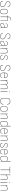

<svg xmlns="http://www.w3.org/2000/svg" viewBox="6146 -6880 745 13077"><g transform="rotate(90 6518.5 -341.5)"><path d="M255 11Q148 11 102.5 -32.5Q57 -76 58 -168Q58 -172 62 -172H76Q79 -172 79 -168Q78 -87 119 -48Q160 -9 255 -9Q354 -9 395 -40.5Q436 -72 436 -144Q436 -190 422 -218.5Q408 -247 379 -267.5Q350 -288 302 -309L194 -360Q150 -381 122.5 -402Q95 -423 82.5 -452Q70 -481 70 -525Q70 -596 120 -631Q170 -666 257 -666Q357 -666 403 -621.5Q449 -577 447 -491Q447 -487 444 -487H430Q428 -487 427 -488.5Q426 -490 426 -491Q427 -567 386.5 -606.5Q346 -646 258 -646Q181 -646 136 -616Q91 -586 91 -525Q91 -485 102.5 -460Q114 -435 139.5 -416Q165 -397 206 -378L315 -326Q368 -301 399.5 -278Q431 -255 444 -224Q457 -193 457 -144Q457 -63 410.5 -26Q364 11 255 11Z M764 11Q681 11 634.5 -33.5Q588 -78 588 -160V-319Q588 -400 635 -445Q682 -490 764 -490Q848 -490 894 -445.5Q940 -401 940 -319V-160Q940 -79 893.5 -34Q847 11 764 11ZM764 -9Q838 -9 878.5 -49Q919 -89 919 -164V-315Q919 -390 878.5 -429.5Q838 -469 764 -469Q691 -469 650 -429.5Q609 -390 609 -315V-164Q609 -89 650 -49Q691 -9 764 -9Z M1124 0Q1122 0 1121 -1Q1120 -2 1120 -3V-459H1040Q1038 -459 1037 -460Q1036 -461 1036 -462V-475Q1036 -477 1037 -478Q1038 -479 1040 -479H1120V-542Q1120 -622 1158.5 -658Q1197 -694 1265 -694Q1291 -694 1318 -690.5Q1345 -687 1359 -682Q1361 -681 1361 -678V-664Q1361 -661 1358 -662Q1338 -668 1314.5 -671Q1291 -674 1265 -674Q1205 -674 1173 -642.5Q1141 -611 1141 -542V-479H1408Q1412 -479 1412 -475V-3Q1412 0 1408 0H1394Q1391 0 1391 -3V-459H1141V-3Q1141 0 1138 0Z M1855 0Q1851 0 1851 -4Q1849 -29 1847.5 -55.5Q1846 -82 1846 -106V-116V-343Q1846 -411 1819.5 -440.5Q1793 -470 1728 -470Q1608 -470 1609 -366Q1609 -362 1606 -362H1592Q1588 -362 1588 -366Q1587 -425 1621.5 -457Q1656 -489 1729 -490Q1800 -491 1833.5 -456.5Q1867 -422 1867 -344V-111Q1867 -82 1868.5 -55.5Q1870 -29 1872 -4Q1872 0 1868 0ZM1668 11Q1613 11 1587 -21.5Q1561 -54 1561 -113Q1561 -156 1577 -186.5Q1593 -217 1629 -235.5Q1665 -254 1722 -260L1851 -275V-257L1722 -241Q1647 -233 1614.5 -201.5Q1582 -170 1582 -113Q1582 -64 1603.5 -36Q1625 -8 1671 -8Q1712 -8 1759 -41Q1806 -74 1854 -134L1855 -108Q1798 -43 1754.5 -16Q1711 11 1668 11Z M2450 11Q2343 11 2297.5 -32.5Q2252 -76 2253 -168Q2253 -172 2257 -172H2271Q2274 -172 2274 -168Q2273 -87 2314 -48Q2355 -9 2450 -9Q2549 -9 2590 -40.5Q2631 -72 2631 -144Q2631 -190 2617 -218.5Q2603 -247 2574 -267.5Q2545 -288 2497 -309L2389 -360Q2345 -381 2317.5 -402Q2290 -423 2277.5 -452Q2265 -481 2265 -525Q2265 -596 2315 -631Q2365 -666 2452 -666Q2552 -666 2598 -621.5Q2644 -577 2642 -491Q2642 -487 2639 -487H2625Q2623 -487 2622 -488.5Q2621 -490 2621 -491Q2622 -567 2581.5 -606.5Q2541 -646 2453 -646Q2376 -646 2331 -616Q2286 -586 2286 -525Q2286 -485 2297.5 -460Q2309 -435 2334.5 -416Q2360 -397 2401 -378L2510 -326Q2563 -301 2594.5 -278Q2626 -255 2639 -224Q2652 -193 2652 -144Q2652 -63 2605.5 -26Q2559 11 2450 11Z M3069 0Q3065 0 3065 -4Q3063 -29 3061.5 -55.5Q3060 -82 3060 -106V-116V-343Q3060 -411 3033.5 -440.5Q3007 -470 2942 -470Q2822 -470 2823 -366Q2823 -362 2820 -362H2806Q2802 -362 2802 -366Q2801 -425 2835.5 -457Q2870 -489 2943 -490Q3014 -491 3047.5 -456.5Q3081 -422 3081 -344V-111Q3081 -82 3082.5 -55.5Q3084 -29 3086 -4Q3086 0 3082 0ZM2882 11Q2827 11 2801 -21.5Q2775 -54 2775 -113Q2775 -156 2791 -186.5Q2807 -217 2843 -235.5Q2879 -254 2936 -260L3065 -275V-257L2936 -241Q2861 -233 2828.5 -201.5Q2796 -170 2796 -113Q2796 -64 2817.5 -36Q2839 -8 2885 -8Q2926 -8 2973 -41Q3020 -74 3068 -134L3069 -108Q3012 -43 2968.5 -16Q2925 11 2882 11Z M3588 0Q3585 0 3585 -3V-330Q3585 -401 3558 -435Q3531 -469 3476 -469Q3423 -469 3373 -435.5Q3323 -402 3274 -348V-372Q3307 -409 3341 -435Q3375 -461 3409.5 -475.5Q3444 -490 3479 -490Q3541 -490 3573.5 -452.5Q3606 -415 3606 -332V-3Q3606 0 3602 0ZM3261 0Q3258 0 3258 -3V-368Q3258 -394 3256 -422Q3254 -450 3252 -475Q3252 -479 3256 -479H3270Q3273 -479 3273 -475Q3275 -451 3276.5 -424Q3278 -397 3278 -371L3279 -363V-3Q3279 0 3275 0Z M3902 11Q3823 11 3787 -23Q3751 -57 3752 -130Q3752 -134 3756 -134H3771Q3774 -134 3774 -130Q3773 -65 3803.5 -37Q3834 -9 3902 -9Q3973 -9 4004.5 -32.5Q4036 -56 4036 -106Q4036 -146 4018 -170Q4000 -194 3957 -215L3844 -270Q3798 -293 3777 -318Q3756 -343 3756 -389Q3756 -438 3795 -464Q3834 -490 3902 -490Q3976 -490 4010.5 -458Q4045 -426 4045 -369Q4045 -365 4041 -365H4027Q4024 -365 4024 -369Q4024 -417 3995.5 -443.5Q3967 -470 3902 -470Q3842 -470 3809.5 -450Q3777 -430 3777 -389Q3777 -350 3794.5 -330Q3812 -310 3856 -288L3970 -232Q4016 -209 4036.5 -182.5Q4057 -156 4057 -107Q4057 -48 4019.5 -18.5Q3982 11 3902 11Z M4602 11Q4495 11 4449.5 -32.5Q4404 -76 4405 -168Q4405 -172 4409 -172H4423Q4426 -172 4426 -168Q4425 -87 4466 -48Q4507 -9 4602 -9Q4701 -9 4742 -40.5Q4783 -72 4783 -144Q4783 -190 4769 -218.5Q4755 -247 4726 -267.5Q4697 -288 4649 -309L4541 -360Q4497 -381 4469.5 -402Q4442 -423 4429.5 -452Q4417 -481 4417 -525Q4417 -596 4467 -631Q4517 -666 4604 -666Q4704 -666 4750 -621.5Q4796 -577 4794 -491Q4794 -487 4791 -487H4777Q4775 -487 4774 -488.5Q4773 -490 4773 -491Q4774 -567 4733.5 -606.5Q4693 -646 4605 -646Q4528 -646 4483 -616Q4438 -586 4438 -525Q4438 -485 4449.5 -460Q4461 -435 4486.5 -416Q4512 -397 4553 -378L4662 -326Q4715 -301 4746.5 -278Q4778 -255 4791 -224Q4804 -193 4804 -144Q4804 -63 4757.5 -26Q4711 11 4602 11Z M5109 11Q5024 12 4979.5 -32.5Q4935 -77 4935 -160V-311Q4935 -399 4978.5 -444.5Q5022 -490 5105 -490Q5188 -490 5231 -444.5Q5274 -399 5274 -311V-250Q5274 -246 5271 -246H4956V-163Q4956 -87 4994 -48Q5032 -9 5110 -9Q5176 -9 5210 -38.5Q5244 -68 5243 -119Q5243 -123 5247 -123H5262Q5264 -123 5264 -120Q5265 -58 5225.5 -24Q5186 10 5109 11ZM4956 -266H5253V-311Q5253 -388 5215.5 -429Q5178 -470 5105 -470Q5031 -470 4993.5 -429Q4956 -388 4956 -311Z M5433 0Q5430 0 5430 -3V-368Q5430 -396 5428.5 -422.5Q5427 -449 5424 -475Q5424 -479 5428 -479H5442Q5445 -479 5445 -475Q5447 -451 5448 -427.5Q5449 -404 5450 -378Q5500 -433 5545.5 -461.5Q5591 -490 5635 -490Q5684 -490 5712.5 -460.5Q5741 -431 5745 -377Q5798 -432 5842.5 -461Q5887 -490 5932 -490Q5988 -490 6017 -451.5Q6046 -413 6046 -345V-3Q6046 0 6042 0H6028Q6025 0 6025 -3V-342Q6025 -403 6001 -436Q5977 -469 5928 -469Q5888 -469 5844 -439.5Q5800 -410 5748 -352V-3Q5748 0 5744 0H5730Q5727 0 5727 -3V-342Q5727 -403 5703.5 -436Q5680 -469 5631 -469Q5591 -469 5547 -439.5Q5503 -410 5451 -352V-3Q5451 0 5447 0Z M6226 0Q6223 0 6223 -3V-475Q6223 -479 6226 -479H6240Q6244 -479 6244 -475V-3Q6244 0 6240 0ZM6233 -586Q6224 -586 6218 -591.5Q6212 -597 6212 -606V-613Q6212 -622 6218 -627Q6224 -632 6233 -632Q6242 -632 6247.5 -627Q6253 -622 6253 -613V-606Q6253 -597 6247.5 -591.5Q6242 -586 6233 -586Z M6872 11Q6766 11 6709.5 -44.5Q6653 -100 6653 -201V-454Q6653 -556 6710 -611Q6767 -666 6872 -666Q6943 -666 6993 -642Q7043 -618 7068.5 -571.5Q7094 -525 7089 -458Q7088 -457 7087.5 -455.5Q7087 -454 7085 -454H7071Q7067 -454 7068 -458Q7074 -550 7020.5 -598Q6967 -646 6872 -646Q6777 -646 6725.5 -596Q6674 -546 6674 -454V-201Q6674 -110 6725.5 -59.5Q6777 -9 6872 -9Q6970 -9 7019.5 -55.5Q7069 -102 7068 -197Q7067 -201 7071 -201H7085Q7088 -201 7089 -197Q7091 -130 7066.5 -83.5Q7042 -37 6993 -13Q6944 11 6872 11Z M7397 11Q7314 11 7267.5 -33.5Q7221 -78 7221 -160V-319Q7221 -400 7268 -445Q7315 -490 7397 -490Q7481 -490 7527 -445.5Q7573 -401 7573 -319V-160Q7573 -79 7526.5 -34Q7480 11 7397 11ZM7397 -9Q7471 -9 7511.5 -49Q7552 -89 7552 -164V-315Q7552 -390 7511.5 -429.5Q7471 -469 7397 -469Q7324 -469 7283 -429.5Q7242 -390 7242 -315V-164Q7242 -89 7283 -49Q7324 -9 7397 -9Z M8061 0Q8058 0 8058 -3V-330Q8058 -401 8031 -435Q8004 -469 7949 -469Q7896 -469 7846 -435.5Q7796 -402 7747 -348V-372Q7780 -409 7814 -435Q7848 -461 7882.5 -475.5Q7917 -490 7952 -490Q8014 -490 8046.5 -452.5Q8079 -415 8079 -332V-3Q8079 0 8075 0ZM7734 0Q7731 0 7731 -3V-368Q7731 -394 7729 -422Q7727 -450 7725 -475Q7725 -479 7729 -479H7743Q7746 -479 7746 -475Q7748 -451 7749.5 -424Q7751 -397 7751 -371L7752 -363V-3Q7752 0 7748 0Z M8369 11Q8302 11 8269.5 -26.5Q8237 -64 8237 -145V-320Q8237 -406 8281.5 -448Q8326 -490 8402 -490Q8446 -490 8486.5 -476Q8527 -462 8568 -440V-418Q8524 -443 8485 -456Q8446 -469 8404 -469Q8339 -469 8298.5 -433.5Q8258 -398 8258 -319V-145Q8258 -74 8286 -41.5Q8314 -9 8371 -9Q8424 -9 8470.5 -42.5Q8517 -76 8563 -130V-105Q8531 -67 8500 -41Q8469 -15 8437 -2Q8405 11 8369 11ZM8568 0Q8564 0 8564 -4Q8562 -29 8560.5 -55Q8559 -81 8559 -106L8558 -116V-680Q8558 -683 8562 -683H8576Q8579 -683 8579 -680V-110Q8579 -83 8581 -56.5Q8583 -30 8584 -4Q8584 0 8580 0Z M8910 11Q8825 12 8780.5 -32.5Q8736 -77 8736 -160V-311Q8736 -399 8779.5 -444.5Q8823 -490 8906 -490Q8989 -490 9032 -444.5Q9075 -399 9075 -311V-250Q9075 -246 9072 -246H8757V-163Q8757 -87 8795 -48Q8833 -9 8911 -9Q8977 -9 9011 -38.5Q9045 -68 9044 -119Q9044 -123 9048 -123H9063Q9065 -123 9065 -120Q9066 -58 9026.5 -24Q8987 10 8910 11ZM8757 -266H9054V-311Q9054 -388 9016.5 -429Q8979 -470 8906 -470Q8832 -470 8794.5 -429Q8757 -388 8757 -311Z M9561 0Q9558 0 9558 -3V-330Q9558 -401 9531 -435Q9504 -469 9449 -469Q9396 -469 9346 -435.5Q9296 -402 9247 -348V-372Q9280 -409 9314 -435Q9348 -461 9382.5 -475.5Q9417 -490 9452 -490Q9514 -490 9546.5 -452.5Q9579 -415 9579 -332V-3Q9579 0 9575 0ZM9234 0Q9231 0 9231 -3V-368Q9231 -394 9229 -422Q9227 -450 9225 -475Q9225 -479 9229 -479H9243Q9246 -479 9246 -475Q9248 -451 9249.5 -424Q9251 -397 9251 -371L9252 -363V-3Q9252 0 9248 0Z M9875 11Q9796 11 9760 -23Q9724 -57 9725 -130Q9725 -134 9729 -134H9744Q9747 -134 9747 -130Q9746 -65 9776.5 -37Q9807 -9 9875 -9Q9946 -9 9977.5 -32.5Q10009 -56 10009 -106Q10009 -146 9991 -170Q9973 -194 9930 -215L9817 -270Q9771 -293 9750 -318Q9729 -343 9729 -389Q9729 -438 9768 -464Q9807 -490 9875 -490Q9949 -490 9983.5 -458Q10018 -426 10018 -369Q10018 -365 10014 -365H10000Q9997 -365 9997 -369Q9997 -417 9968.5 -443.5Q9940 -470 9875 -470Q9815 -470 9782.5 -450Q9750 -430 9750 -389Q9750 -350 9767.5 -330Q9785 -310 9829 -288L9943 -232Q9989 -209 10009.5 -182.5Q10030 -156 10030 -107Q10030 -48 9992.5 -18.5Q9955 11 9875 11Z M10323 11Q10238 12 10193.5 -32.5Q10149 -77 10149 -160V-311Q10149 -399 10192.5 -444.5Q10236 -490 10319 -490Q10402 -490 10445 -444.5Q10488 -399 10488 -311V-250Q10488 -246 10485 -246H10170V-163Q10170 -87 10208 -48Q10246 -9 10324 -9Q10390 -9 10424 -38.5Q10458 -68 10457 -119Q10457 -123 10461 -123H10476Q10478 -123 10478 -120Q10479 -58 10439.5 -24Q10400 10 10323 11ZM10170 -266H10467V-311Q10467 -388 10429.5 -429Q10392 -470 10319 -470Q10245 -470 10207.5 -429Q10170 -388 10170 -311Z M10758 11Q10691 11 10658.5 -26.5Q10626 -64 10626 -145V-320Q10626 -406 10670.5 -448Q10715 -490 10791 -490Q10835 -490 10875.5 -476Q10916 -462 10957 -440V-418Q10913 -443 10874 -456Q10835 -469 10793 -469Q10728 -469 10687.5 -433.5Q10647 -398 10647 -319V-145Q10647 -74 10675 -41.5Q10703 -9 10760 -9Q10813 -9 10859.5 -42.5Q10906 -76 10952 -130V-105Q10920 -67 10889 -41Q10858 -15 10826 -2Q10794 11 10758 11ZM10957 0Q10953 0 10953 -4Q10951 -29 10949.5 -55Q10948 -81 10948 -106L10947 -116V-680Q10947 -683 10951 -683H10965Q10968 -683 10968 -680V-110Q10968 -83 10970 -56.5Q10972 -30 10973 -4Q10973 0 10969 0Z M11544 0Q11541 0 11541 -3V-635H11342Q11338 -635 11338 -638V-652Q11338 -655 11342 -655H11761Q11765 -655 11765 -652V-638Q11765 -635 11761 -635H11562V-3Q11562 0 11558 0Z M12211 0Q12208 0 12208 -3V-330Q12208 -402 12181 -435.5Q12154 -469 12099 -469Q12046 -469 11996 -435.5Q11946 -402 11897 -348V-372Q11931 -409 11964.5 -435Q11998 -461 12032.5 -475.5Q12067 -490 12102 -490Q12164 -490 12196.5 -452.5Q12229 -415 12229 -332V-3Q12229 0 12225 0ZM11883 0Q11881 0 11881 -3V-680Q11881 -683 11884 -683H11898Q11902 -683 11902 -680V-3Q11902 0 11898 0Z M12408 0Q12405 0 12405 -3V-475Q12405 -479 12408 -479H12422Q12426 -479 12426 -475V-3Q12426 0 12422 0ZM12415 -586Q12406 -586 12400 -591.5Q12394 -597 12394 -606V-613Q12394 -622 12400 -627Q12406 -632 12415 -632Q12424 -632 12429.5 -627Q12435 -622 12435 -613V-606Q12435 -597 12429.5 -591.5Q12424 -586 12415 -586Z M12932 0Q12929 0 12929 -3V-330Q12929 -401 12902 -435Q12875 -469 12820 -469Q12767 -469 12717 -435.5Q12667 -402 12618 -348V-372Q12651 -409 12685 -435Q12719 -461 12753.5 -475.5Q12788 -490 12823 -490Q12885 -490 12917.5 -452.5Q12950 -415 12950 -332V-3Q12950 0 12946 0ZM12605 0Q12602 0 12602 -3V-368Q12602 -394 12600 -422Q12598 -450 12596 -475Q12596 -479 12600 -479H12614Q12617 -479 12617 -475Q12619 -451 12620.5 -424Q12622 -397 12622 -371L12623 -363V-3Q12623 0 12619 0Z"/></g></svg>

Font: Sofia Sans Semi Condensed Thin
Style: Regular
Weight: 250
Version: Version 4.100